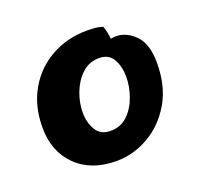

<svg xmlns="http://www.w3.org/2000/svg" viewBox="-86 -829 676 639"><g transform="rotate(-20 252.0 -510.0)"><path d="M226 -289Q136 -289 83.5 -341Q31 -393 31 -477Q31 -553 63.5 -610Q96 -667 153 -699Q210 -731 282 -731Q294 -731 307.5 -730Q321 -729 336 -724Q344 -702 346 -678Q351 -679 355.5 -679.5Q360 -680 364 -680Q402 -680 432.5 -648.5Q463 -617 463 -551Q463 -468 428.5 -409.5Q394 -351 339.5 -320Q285 -289 226 -289ZM241 -390Q277 -390 301.5 -413.5Q326 -437 338.5 -472.5Q351 -508 351 -542Q351 -578 336 -604.5Q321 -631 287 -631Q251 -631 226 -607.5Q201 -584 187.5 -549Q174 -514 174 -479Q174 -443 190 -416.5Q206 -390 241 -390Z"/></g></svg>

Font: Lemon
Style: Regular
Weight: 400
Designer: Eduardo Rodriguez Tunni
Foundry: Eduardo Rodriguez Tunni
Version: Version 1.003; ttfautohint (v1.8.4.7-5d5b);gftools[0.9.24]